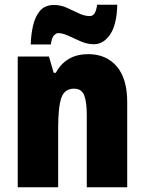

<svg xmlns="http://www.w3.org/2000/svg" viewBox="-20 -792 611 812"><path d="M353 -563Q429 -563 473.5 -511.5Q518 -460 518 -360V0H347V-306Q347 -361 336 -389Q325 -417 293 -417Q253 -417 239.5 -378.5Q226 -340 226 -250V0H55V-553H187L207 -484H216Q259 -563 353 -563ZM110 -604Q111 -644 119.5 -682.5Q128 -721 149 -746Q170 -771 209 -771Q236 -771 262 -759.5Q288 -748 312.5 -736Q337 -724 360 -724Q372 -724 379.5 -735Q387 -746 391 -772H476Q474 -688 446 -646.5Q418 -605 377 -605Q349 -605 321.5 -617Q294 -629 269.5 -640.5Q245 -652 226 -652Q218 -652 208.5 -642.5Q199 -633 195 -604Z"/></svg>

Font: Noto Sans Khmer UI Condensed Black
Style: Regular
Weight: 900
Width: 3
Designer: Danh Hong and the Monotype Design Team
Foundry: Monotype Imaging Inc.
Version: Version 2.002; ttfautohint (v1.8.4.7-5d5b)